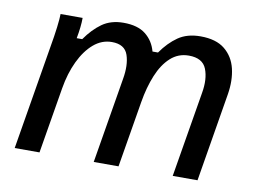

<svg xmlns="http://www.w3.org/2000/svg" viewBox="-61 -597 922 686"><g transform="rotate(10 400.0 -254.0)"><path d="M30 0 93.3 -380Q100 -417.5 104.2 -451.2Q108.3 -485 108.3 -500H188.3Q188.3 -484.2 186.2 -465.4Q184.2 -446.7 180 -425H200Q226.7 -463.3 258.3 -485.8Q290 -508.3 335.8 -508.3Q387.5 -508.3 416.2 -485.4Q445 -462.5 455 -425H475Q501.7 -463.3 534.2 -485.8Q566.7 -508.3 615 -508.3Q671.7 -508.3 703.3 -482.5Q735 -456.7 745 -414.6Q755 -372.5 746.7 -321.7L693.3 0H603.3L655 -310Q664.2 -361.7 650 -397.5Q635.8 -433.3 585.8 -433.3Q547.5 -433.3 519.6 -407.9Q491.7 -382.5 473.8 -338.8Q455.8 -295 446.7 -240L406.7 0H316.7L368.3 -310Q377.5 -361.7 365.4 -397.5Q353.3 -433.3 306.7 -433.3Q270 -433.3 240.4 -407.9Q210.8 -382.5 190 -338.8Q169.2 -295 160 -240L120 0Z"/></g></svg>

Font: Familjen Grotesk GF
Style: Italic
Weight: 400
Designer: Anders Wikstroem, Jonas Baeckman, Matilda Gysing, Kristian Moeller
Foundry: Familjen STHML AB
Version: Version 2.000; Beta; Release 4; Build 6